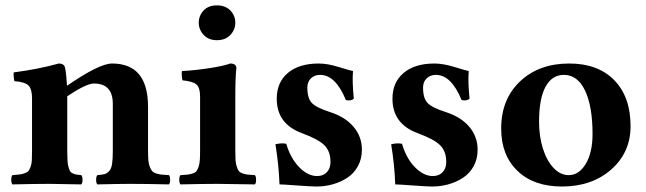

<svg xmlns="http://www.w3.org/2000/svg" viewBox="-20 -678 2382 708"><path d="M525.9 -284.2V-122.1Q525.9 -101.1 527.1 -86.9Q528.3 -72.8 532.5 -62.5Q536.6 -52.2 541.3 -46.9Q545.9 -41.5 556.2 -38.3Q566.4 -35.2 575.9 -34.2Q585.4 -33.2 603 -32.2Q607.4 -27.8 607.4 -15.1Q607.4 -2.4 603 2Q517.1 0 460.9 0Q422.9 0 338.9 2Q334.5 -2.4 334.5 -15.1Q334.5 -27.8 338.9 -32.2Q356.9 -33.7 365.5 -35.9Q374 -38.1 382.3 -46.9Q390.6 -55.7 393.3 -73.5Q396 -91.3 396 -122.1V-294.9Q396 -370.1 326.2 -370.1Q298.8 -370.1 228 -323.2V-122.1Q228 -100.6 228.8 -86.7Q229.5 -72.8 232.4 -62.7Q235.4 -52.7 238 -47.4Q240.7 -42 247.8 -38.8Q254.9 -35.6 261 -34.4Q267.1 -33.2 279.8 -32.2Q284.2 -27.8 284.2 -15.1Q284.2 -2.4 279.8 2Q193.8 0 163.1 0Q109.9 0 25.9 2Q21.5 -2.4 21.5 -15.1Q21.5 -27.8 25.9 -32.2Q44.4 -33.7 52.7 -34.7Q61 -35.6 71.3 -39.3Q81.5 -43 85.2 -47.9Q88.9 -52.7 92.8 -63Q96.7 -73.2 97.4 -86.9Q98.1 -100.6 98.1 -122.1V-315.9Q98.1 -348.6 85.7 -362.1Q73.2 -375.5 33.2 -378.9Q31.7 -384.8 30.5 -395.8Q29.3 -406.7 30.8 -411.1Q119.6 -422.4 196.8 -443.8Q217.3 -443.8 220.2 -426.8Q225.1 -400.4 227.1 -361.8Q346.2 -443.8 393.1 -443.8Q525.9 -443.8 525.9 -284.2Z M847.7 -321.8V-122.1Q847.7 -100.6 848.6 -86.9Q849.6 -73.2 853.3 -62.7Q856.9 -52.2 860.8 -47.1Q864.7 -42 874.3 -38.6Q883.8 -35.2 893.1 -34.2Q902.3 -33.2 919.9 -32.2Q924.3 -27.8 924.3 -15.1Q924.3 -2.4 919.9 2Q897.5 1.5 851.3 1Q805.2 0.5 782.7 0Q729.5 0 645.5 2Q641.1 -2.4 641.1 -15.1Q641.1 -27.8 645.5 -32.2Q663.1 -33.2 672.4 -34.2Q681.6 -35.2 691.2 -38.6Q700.7 -42 704.6 -47.1Q708.5 -52.2 712.2 -62.7Q715.8 -73.2 716.8 -86.9Q717.8 -100.6 717.8 -122.1V-321.8Q717.8 -354.5 704.8 -366.2Q691.9 -377.9 652.8 -381.8Q651.4 -386.7 650.4 -398.9Q649.4 -411.1 650.9 -416Q699.2 -418.5 752.9 -426.8Q806.6 -435.1 828.6 -443.8Q851.6 -443.8 851.6 -426.8Q847.7 -392.1 847.7 -321.8ZM712.9 -594.2Q712.9 -620.1 730.7 -639.2Q748.5 -658.2 779.8 -658.2Q811.5 -658.2 829.6 -639.2Q847.7 -620.1 847.7 -594.2Q847.7 -568.8 829.6 -549.3Q811.5 -529.8 779.8 -529.8Q749 -529.8 731 -549.3Q712.9 -568.8 712.9 -594.2Z M995.6 -146Q1017.6 -151.4 1035.6 -147.9Q1051.3 -94.2 1083.3 -61.5Q1115.2 -28.8 1149.4 -28.8Q1171.9 -28.8 1185.3 -43Q1198.7 -57.1 1198.7 -81.1Q1198.7 -119.6 1176.5 -142.1Q1154.3 -164.6 1093.3 -187Q1000.5 -221.2 1000.5 -314Q1000.5 -374.5 1041.7 -409.2Q1083 -443.8 1155.3 -443.8Q1187.5 -443.8 1229.2 -430.9Q1271 -418 1281.7 -416Q1278.3 -377.9 1284.7 -314Q1274.4 -304.7 1255.4 -309.1Q1217.3 -401.9 1160.6 -401.9Q1139.6 -401.9 1126.5 -388.9Q1113.3 -376 1113.3 -355Q1113.3 -315.9 1129.9 -298.3Q1146.5 -280.8 1198.7 -264.2Q1253.9 -246.1 1284.2 -210Q1314.5 -173.8 1314.5 -126Q1314.5 -91.8 1299.8 -65.2Q1285.2 -38.6 1261 -22.7Q1236.8 -6.8 1207.5 1.5Q1178.2 9.8 1146.5 9.8Q1128.9 9.8 1075.9 5.9Q1022.9 2 1010.7 2Q1007.8 -72.3 995.6 -146Z M1422.4 -146Q1444.3 -151.4 1462.4 -147.9Q1478 -94.2 1510 -61.5Q1542 -28.8 1576.2 -28.8Q1598.6 -28.8 1612.1 -43Q1625.5 -57.1 1625.5 -81.1Q1625.5 -119.6 1603.3 -142.1Q1581.1 -164.6 1520 -187Q1427.2 -221.2 1427.2 -314Q1427.2 -374.5 1468.5 -409.2Q1509.8 -443.8 1582 -443.8Q1614.3 -443.8 1656 -430.9Q1697.8 -418 1708.5 -416Q1705.1 -377.9 1711.4 -314Q1701.2 -304.7 1682.1 -309.1Q1644 -401.9 1587.4 -401.9Q1566.4 -401.9 1553.2 -388.9Q1540 -376 1540 -355Q1540 -315.9 1556.6 -298.3Q1573.2 -280.8 1625.5 -264.2Q1680.7 -246.1 1710.9 -210Q1741.2 -173.8 1741.2 -126Q1741.2 -91.8 1726.6 -65.2Q1711.9 -38.6 1687.7 -22.7Q1663.6 -6.8 1634.3 1.5Q1605 9.8 1573.2 9.8Q1555.7 9.8 1502.7 5.9Q1449.7 2 1437.5 2Q1434.6 -72.3 1422.4 -146Z M1828.1 -204.1Q1828.1 -312 1897.7 -377.9Q1967.3 -443.8 2079.1 -443.8Q2185.1 -443.8 2245.1 -382.3Q2305.2 -320.8 2305.2 -212.9Q2305.2 -115.7 2233.9 -53Q2162.6 9.8 2052.2 9.8Q1948.2 9.8 1888.2 -47.9Q1828.1 -105.5 1828.1 -204.1ZM2059.1 -401.9Q2015.6 -401.9 1991.7 -358.2Q1967.8 -314.5 1967.8 -229Q1967.8 -175.3 1981.9 -130.4Q1996.1 -85.4 2021.2 -58.8Q2046.4 -32.2 2077.1 -32.2Q2115.2 -32.2 2140.1 -74Q2165 -115.7 2165 -184.1Q2165 -285.6 2137.5 -343.8Q2109.9 -401.9 2059.1 -401.9Z"/></svg>

Font: Common Serif
Style: Bold
Weight: 700
Designer: Philipp H. Poll, Khaled Hosny
Foundry: Stefan Peev, Context Ltd.
Version: Version 1.026